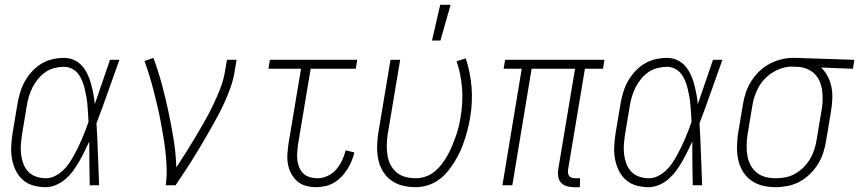

<svg xmlns="http://www.w3.org/2000/svg" viewBox="-20 -768 3562 796"><path d="M170 8Q143 8 118 1Q93 -6 74.5 -22.5Q56 -39 45 -62Q34 -85 29.5 -110Q25 -135 26.5 -162Q28 -189 32 -215L52 -335Q56 -359 63 -383Q70 -407 82 -429Q94 -451 111.5 -470.5Q129 -490 151 -503.5Q173 -517 197.5 -522.5Q222 -528 245 -528Q268 -528 287.5 -519Q307 -510 320.5 -494.5Q334 -479 343 -460Q352 -441 357.5 -420.5Q363 -400 367 -379Q371 -358 373 -336Q389 -382 404.5 -428Q420 -474 436 -520H475Q451 -454 428 -388Q405 -322 380 -257Q384 -193 386 -128.5Q388 -64 391 0H352Q351 -45 350.5 -90.5Q350 -136 350 -181Q340 -160 330 -139.5Q320 -119 308.5 -99Q297 -79 283.5 -60.5Q270 -42 252.5 -26.5Q235 -11 213 -1.5Q191 8 170 8ZM171 -29Q189 -29 206.5 -37.5Q224 -46 239 -59.5Q254 -73 265 -89Q276 -105 285.5 -122Q295 -139 303.5 -156.5Q312 -174 319.5 -191.5Q327 -209 334 -227Q341 -245 347 -263Q346 -281 345 -298.5Q344 -316 342.5 -333Q341 -350 338 -367Q335 -384 331 -400.5Q327 -417 320.5 -433Q314 -449 304 -462Q294 -475 278.5 -483Q263 -491 245 -491Q226 -491 206 -486Q186 -481 169 -469.5Q152 -458 138 -441Q124 -424 115 -406Q106 -388 100 -368.5Q94 -349 91 -329L71 -209Q68 -189 66.5 -168Q65 -147 67.5 -127Q70 -107 77 -88.5Q84 -70 97.5 -56Q111 -42 130.5 -35.5Q150 -29 171 -29Z M667 0Q672 -34 671 -67.5Q670 -101 666.5 -134Q663 -167 657.5 -199.5Q652 -232 646 -264.5Q640 -297 632.5 -328.5Q625 -360 617 -391.5Q609 -423 599.5 -454Q590 -485 579 -515L616 -528Q636 -474 651 -418.5Q666 -363 678 -306.5Q690 -250 699.5 -192Q709 -134 711 -74Q732 -106 752 -137.5Q772 -169 791 -201Q810 -233 828.5 -265.5Q847 -298 863 -331.5Q879 -365 892.5 -399Q906 -433 912 -468L921 -520H961L952 -468Q947 -437 936 -406Q925 -375 911.5 -345Q898 -315 882 -285.5Q866 -256 849.5 -227Q833 -198 816 -169.5Q799 -141 781.5 -112.5Q764 -84 745 -56Q726 -28 708 0Z M1291 8Q1269 8 1248.5 2.5Q1228 -3 1213 -16Q1198 -29 1188 -47Q1178 -65 1174 -86Q1170 -107 1171.5 -128.5Q1173 -150 1176 -172L1228 -483H1093L1099 -520H1461L1455 -483H1268L1215 -166Q1213 -150 1212 -134Q1211 -118 1213 -102.5Q1215 -87 1221 -73Q1227 -59 1238 -48.5Q1249 -38 1264.5 -33.5Q1280 -29 1296 -29Q1317 -29 1338 -38.5Q1359 -48 1374 -65.5Q1389 -83 1398.5 -103.5Q1408 -124 1413 -145L1449 -136Q1445 -118 1437.5 -100Q1430 -82 1419.5 -65.5Q1409 -49 1395 -34.5Q1381 -20 1364.5 -10.5Q1348 -1 1329 3.5Q1310 8 1291 8Z M1703 8Q1675 8 1649 1.5Q1623 -5 1602 -20Q1581 -35 1567.5 -57.5Q1554 -80 1548.5 -106Q1543 -132 1543.5 -160Q1544 -188 1548 -215L1599 -520H1639L1587 -209Q1584 -188 1583.5 -166Q1583 -144 1586.5 -123Q1590 -102 1599.5 -84Q1609 -66 1624.5 -53Q1640 -40 1661 -34.5Q1682 -29 1704 -29Q1724 -29 1744.5 -36Q1765 -43 1782 -57Q1799 -71 1812.5 -89Q1826 -107 1836.5 -126Q1847 -145 1855 -164.5Q1863 -184 1870 -204Q1877 -224 1882 -244.5Q1887 -265 1890 -286Q1900 -345 1895.5 -403Q1891 -461 1873 -514L1911 -526Q1930 -469 1935 -406.5Q1940 -344 1929 -280Q1925 -256 1919 -232.5Q1913 -209 1905.5 -186Q1898 -163 1887.5 -140Q1877 -117 1863.5 -95.5Q1850 -74 1833.5 -54.5Q1817 -35 1796 -20.5Q1775 -6 1750.5 1Q1726 8 1703 8ZM1771 -600 1805 -748H1848L1806 -600Z M2384 8H2359Q2344 8 2330 4Q2316 0 2306.5 -10Q2297 -20 2294.5 -34.5Q2292 -49 2294 -64L2364 -483H2184L2104 0H2063L2143 -483H2068L2074 -520H2486L2480 -483H2405L2335 -64Q2334 -57 2335 -50Q2336 -43 2340 -38Q2344 -33 2351 -31Q2358 -29 2366 -29H2385Z M2670 8Q2643 8 2618 1Q2593 -6 2574.5 -22.5Q2556 -39 2545 -62Q2534 -85 2529.5 -110Q2525 -135 2526.5 -162Q2528 -189 2532 -215L2552 -335Q2556 -359 2563 -383Q2570 -407 2582 -429Q2594 -451 2611.5 -470.5Q2629 -490 2651 -503.5Q2673 -517 2697.5 -522.5Q2722 -528 2745 -528Q2768 -528 2787.5 -519Q2807 -510 2820.5 -494.5Q2834 -479 2843 -460Q2852 -441 2857.5 -420.5Q2863 -400 2867 -379Q2871 -358 2873 -336Q2889 -382 2904.5 -428Q2920 -474 2936 -520H2975Q2951 -454 2928 -388Q2905 -322 2880 -257Q2884 -193 2886 -128.5Q2888 -64 2891 0H2852Q2851 -45 2850.5 -90.5Q2850 -136 2850 -181Q2840 -160 2830 -139.5Q2820 -119 2808.5 -99Q2797 -79 2783.5 -60.5Q2770 -42 2752.5 -26.5Q2735 -11 2713 -1.5Q2691 8 2670 8ZM2671 -29Q2689 -29 2706.5 -37.5Q2724 -46 2739 -59.5Q2754 -73 2765 -89Q2776 -105 2785.5 -122Q2795 -139 2803.5 -156.5Q2812 -174 2819.5 -191.5Q2827 -209 2834 -227Q2841 -245 2847 -263Q2846 -281 2845 -298.5Q2844 -316 2842.5 -333Q2841 -350 2838 -367Q2835 -384 2831 -400.5Q2827 -417 2820.5 -433Q2814 -449 2804 -462Q2794 -475 2778.5 -483Q2763 -491 2745 -491Q2726 -491 2706 -486Q2686 -481 2669 -469.5Q2652 -458 2638 -441Q2624 -424 2615 -406Q2606 -388 2600 -368.5Q2594 -349 2591 -329L2571 -209Q2568 -189 2566.5 -168Q2565 -147 2567.5 -127Q2570 -107 2577 -88.5Q2584 -70 2597.5 -56Q2611 -42 2630.5 -35.5Q2650 -29 2671 -29Z M3195 8Q3167 8 3141 1.5Q3115 -5 3094 -20Q3073 -35 3059.5 -57.5Q3046 -80 3040.5 -106Q3035 -132 3035.5 -160Q3036 -188 3040 -215L3060 -335Q3064 -360 3072 -384Q3080 -408 3094 -430.5Q3108 -453 3127 -471.5Q3146 -490 3169 -502.5Q3192 -515 3217 -521.5Q3242 -528 3266 -528H3281L3522 -520L3516 -483L3384 -488Q3401 -472 3412 -450.5Q3423 -429 3427.5 -405Q3432 -381 3430.5 -355.5Q3429 -330 3425 -305L3405 -185Q3401 -160 3393 -135Q3385 -110 3371 -87.5Q3357 -65 3337.5 -46Q3318 -27 3294.5 -14.5Q3271 -2 3245.5 3Q3220 8 3195 8ZM3196 -29Q3216 -29 3237 -33Q3258 -37 3277 -48Q3296 -59 3312 -75Q3328 -91 3339 -110Q3350 -129 3356.5 -149.5Q3363 -170 3366 -191L3386 -311Q3390 -331 3390.5 -351.5Q3391 -372 3388.5 -392Q3386 -412 3378.5 -430Q3371 -448 3357.5 -461.5Q3344 -475 3325.5 -482.5Q3307 -490 3287 -491H3275Q3272 -491 3269.5 -491.5Q3267 -492 3264 -492Q3244 -492 3224 -486Q3204 -480 3185.5 -469Q3167 -458 3151.5 -442Q3136 -426 3125.5 -407.5Q3115 -389 3108.5 -369Q3102 -349 3099 -329L3079 -209Q3076 -188 3075.5 -166Q3075 -144 3078.5 -123Q3082 -102 3091.5 -84Q3101 -66 3116.5 -53Q3132 -40 3153 -34.5Q3174 -29 3196 -29Z"/></svg>

Font: Iosevka Term Curly Extralight
Style: Italic
Weight: 200
Italic angle: -9°
Designer: Belleve Invis
Foundry: Belleve Invis
Version: Version 32.3.0